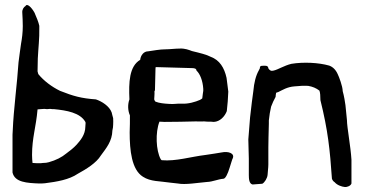

<svg xmlns="http://www.w3.org/2000/svg" viewBox="-20 -742 1458 767"><path d="M30 -53C39 -13 89 -11 136 -9C144 -9 152 -9 160 -10C207 -16 256 -24 291 -48C324 -66 365 -91 383 -121C405 -151 428 -178 429 -221C431 -229 432 -236 432 -243C432 -252 433 -261 432 -270C431 -274 430 -277 429 -281L426 -293C417 -318 387 -337 363 -345C305 -349 273 -358 220 -379C187 -395 155 -419 133 -446C132 -449 131 -453 130 -457C130 -471 131 -489 131 -508C133 -551 138 -588 137 -630V-639C134 -653 126 -673 118 -691C106 -713 88 -730 82 -718C75 -714 68 -704 69 -692C70 -674 71 -656 71 -638C71 -612 68 -589 64 -567C61 -544 57 -519 54 -493C49 -413 34 -302 31 -222L30 -204ZM108 -123C108 -192 124 -234 130 -305C134 -306 149 -306 157 -307C157 -307 168 -306 168 -306C172 -306 176 -307 180 -307C185 -306 191 -306 196 -306C246 -301 300 -292 321 -255C321 -254 321 -253 322 -252C322 -247 321 -242 321 -237C321 -203 300 -180 286 -164C274 -151 260 -140 245 -129C227 -114 204 -102 175 -94C169 -92 160 -91 151 -91C148 -91 146 -90 143 -90C131 -90 120 -90 110 -91C109 -100 108 -110 108 -123Z M497 -345C490 -326 490 -301 499 -281C499 -257 499 -235 498 -213C498 -141 506 -64 551 -36C582 -16 617 -19 663 -12L690 -9C720 -3 770 -12 806 -15C831 -16 849 -26 873 -28C881 -29 890 -48 897 -71C903 -89 908 -108 910 -110C918 -129 893 -139 865 -133C849 -130 827 -127 801 -123C742 -116 683 -97 626 -102C624 -103 623 -105 622 -106C603 -141 600 -213 617 -256C623 -256 629 -255 637 -255C665 -255 734 -256 762 -257C774 -257 785 -256 796 -257C803 -256 810 -256 816 -256C820 -256 826 -256 834 -255C859 -256 878 -277 886 -298C889 -324 891 -349 892 -376C890 -395 887 -413 885 -431C876 -472 857 -502 822 -515C805 -524 780 -530 747 -538C734 -543 718 -549 699 -548C680 -548 658 -545 642 -545C618 -545 594 -540 572 -537C554 -537 542 -521 540 -503C496 -477 494 -413 497 -345ZM596 -345C596 -353 598 -366 597 -377C598 -380 598 -379 599 -381L601 -461C601 -466 601 -470 602 -474L745 -470C758 -470 764 -468 765 -460C779 -447 790 -420 792 -387V-379C791 -375 790 -364 788 -349C786 -347 782 -345 779 -343C761 -335 731 -326 706 -328C688 -329 675 -325 655 -327C636 -328 616 -330 601 -336C599 -338 597 -341 596 -345Z M972 -185C973 -159 973 -134 974 -108V-43C974 -28 975 -8 989 -5L1028 -8C1037 -13 1048 -30 1049 -44C1049 -51 1052 -72 1052 -85V-153C1052 -178 1053 -203 1054 -248V-261C1056 -281 1059 -299 1063 -316C1068 -330 1074 -342 1081 -355C1081 -359 1082 -366 1083 -371C1084 -372 1086 -373 1091 -374C1108 -382 1127 -395 1157 -397C1176 -399 1195 -400 1211 -399C1229 -396 1243 -390 1256 -380C1259 -372 1260 -359 1260 -342C1290 -221 1298 -145 1306 -28C1308 -22 1312 -17 1317 -14C1327 -2 1346 4 1357 5C1368 6 1381 0 1384 -9V-104C1381 -156 1366 -234 1366 -262L1360 -322L1356 -347C1354 -357 1352 -368 1349 -378C1349 -397 1334 -436 1329 -446C1321 -464 1309 -475 1295 -480C1253 -492 1192 -495 1144 -487C1115 -480 1091 -464 1073 -460C1063 -457 1057 -461 1052 -469C1051 -481 1041 -480 1026 -479C1021 -479 1018 -477 1018 -469C1017 -466 1015 -464 1014 -461C1002 -440 995 -412 992 -378L986 -333L979 -273C977 -244 974 -214 972 -185Z"/></svg>

Font: Vapor
Style: Regular
Weight: 400
Foundry: Cannot Into Space Fonts
Version: Version 0.179